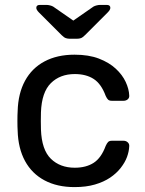

<svg xmlns="http://www.w3.org/2000/svg" viewBox="-20 -753 592 783"><path d="M284 10Q213 10 161.5 -17.5Q110 -45 82 -96.5Q54 -148 52 -220Q51 -235 51 -260Q51 -285 52 -300Q54 -372 82 -423.5Q110 -475 161.5 -502.5Q213 -530 284 -530Q342 -530 383.5 -514Q425 -498 452 -473Q479 -448 492.5 -419Q506 -390 507 -364Q508 -354 501 -348Q494 -342 484 -342H436Q426 -342 421 -346.5Q416 -351 411 -362Q393 -411 362 -431Q331 -451 285 -451Q225 -451 187.5 -414Q150 -377 147 -295Q146 -259 147 -225Q150 -142 187.5 -105.5Q225 -69 285 -69Q331 -69 362 -89Q393 -109 411 -158Q416 -169 421 -174Q426 -179 436 -179H484Q494 -179 501 -172.5Q508 -166 507 -156Q506 -135 498 -113Q490 -91 472.5 -68.5Q455 -46 429 -28.5Q403 -11 367 -0.5Q331 10 284 10ZM264 -595Q256 -595 248.5 -597.5Q241 -600 231 -610L139 -702Q128 -713 128 -721Q128 -733 143 -733H169Q176 -733 184 -731Q192 -729 197 -726L279 -669L361 -726Q366 -729 374 -731Q382 -733 389 -733H415Q430 -733 430 -721Q430 -713 419 -702L327 -610Q317 -600 310 -597.5Q303 -595 294 -595Z"/></svg>

Font: RubikRegular
Style: Regular
Weight: 400
Designer: Hubert and Fischer
Foundry: Hubert and Fischer
Version: Version 2.300;gftools[0.9.30]